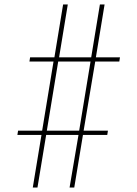

<svg xmlns="http://www.w3.org/2000/svg" viewBox="-20 -771 616 861"><path d="M127 70H148L187 -166H332L292 70H313L352 -166H461L464 -185H355L407 -495H515L518 -514H410L449 -751H428L389 -514H245L284 -751H263L224 -514H115L112 -495H220L169 -185H61L58 -166H166ZM190 -185 241 -495H386L335 -185Z"/></svg>

Font: Iosevka Sparkle Thin Oblique
Style: Regular
Weight: 100
Italic angle: -9°
Designer: Belleve Invis
Foundry: Belleve Invis
Version: Version 4.5.0; ttfautohint (v1.8.3)